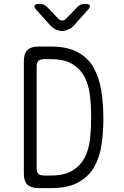

<svg xmlns="http://www.w3.org/2000/svg" viewBox="-20 -970 640 990"><path d="M178 0Q140 0 121.5 -18Q103 -36 103 -74V-656Q103 -694 121.5 -712Q140 -730 178 -730H242Q326 -730 379.5 -701.5Q433 -673 462 -622.5Q491 -572 502 -504Q513 -436 513 -358Q513 -288 503.5 -223.5Q494 -159 465.5 -109Q437 -59 383.5 -29.5Q330 0 242 0ZM169 -101Q169 -83 178 -74Q187 -65 206 -65H242Q312 -65 353 -90Q394 -115 416 -156.5Q438 -198 444 -252Q450 -306 450 -363Q450 -422 444 -476.5Q438 -531 416 -573Q394 -615 352.5 -640Q311 -665 242 -665H206Q187 -665 178 -656Q169 -647 169 -629ZM185 -950Q196 -950 206 -945.5Q216 -941 224 -933L277 -877Q289 -864 300.5 -864Q312 -864 324 -877L379 -934Q386 -942 395.5 -946Q405 -950 417 -950Q439 -950 443 -942Q447 -934 431 -917L358 -835Q346 -823 329.5 -816.5Q313 -810 300 -810Q287 -810 271 -816.5Q255 -823 243 -835L170 -916Q154 -933 158 -941.5Q162 -950 185 -950Z"/></svg>

Font: Maple Mono NL ExtraLight
Style: Regular
Weight: 275
Monospace: yes
Designer: subframe7536
Version: Version 7.000